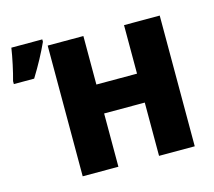

<svg xmlns="http://www.w3.org/2000/svg" viewBox="-113 -883 1127 1013"><g transform="rotate(-15 450.0 -376.5)"><path d="M-7 -564H104C144 -629 173 -683 199 -740V-753H30C23 -704 6 -625 -7 -580ZM830 0V-714H635V-449H413V-714H218V0H413V-291H635V0Z"/></g></svg>

Font: Noto Sans UI Black
Style: Regular
Weight: 900
Designer: Monotype Design Team
Foundry: Monotype Imaging Inc.
Version: Version 1.901